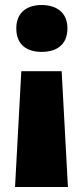

<svg xmlns="http://www.w3.org/2000/svg" viewBox="-20 -583 330 766"><path d="M249 -470C249 -536 202 -563 146 -563C91 -563 45 -536 45 -470C45 -401 91 -376 146 -376C202 -376 249 -401 249 -470ZM65 -299 40 163H251L226 -299Z"/></svg>

Font: Noto Sans Lao UI Blk
Style: Regular
Weight: 900
Designer: Monotype Design Team
Foundry: Monotype Imaging Inc.
Version: Version 2.000